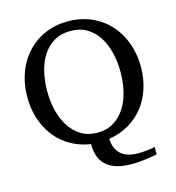

<svg xmlns="http://www.w3.org/2000/svg" viewBox="-124 -792 987 1079"><g transform="rotate(-15 369.5 -253.0)"><path d="M582 -335Q582 -394 569.3 -447.5Q556.6 -501 530.5 -541.7Q504.4 -582.5 464.4 -606.7Q424.3 -630.9 369.1 -630.9Q314.5 -630.9 274.2 -607.4Q233.9 -584 207.5 -543.7Q181.2 -503.4 168.5 -450Q155.8 -396.5 155.8 -336.9Q155.8 -278.3 168.9 -224.4Q182.1 -170.4 208.7 -129.2Q235.4 -87.9 275.4 -63.5Q315.4 -39.1 369.1 -39.1Q423.3 -39.1 463.4 -63.2Q503.4 -87.4 529.8 -128.2Q556.2 -168.9 569.1 -222.7Q582 -276.4 582 -335ZM700.2 -335Q700.2 -267.6 681.4 -209Q662.6 -150.4 627 -105Q591.3 -59.6 540 -29.5Q488.8 0.5 423.8 11.2Q424.8 67.4 458.7 99.6Q492.7 131.8 562 131.8Q580.1 131.8 596.2 130.4Q612.3 128.9 625 127.2Q637.7 125.5 646.2 123.8Q654.8 122.1 658.2 121.1V164.1Q652.8 165 638.9 168Q625 170.9 605 173.8Q585 176.8 560.5 179Q536.1 181.2 509.8 181.2Q457 181.2 420.4 169.4Q383.8 157.7 360.6 135.7Q337.4 113.8 327.1 82.8Q316.9 51.8 316.9 13.2Q256.8 4.4 206.1 -23.4Q155.3 -51.3 118.2 -95.9Q81.1 -140.6 60.1 -201.2Q39.1 -261.7 39.1 -335Q39.1 -383.8 49.6 -429Q60.1 -474.1 79.8 -513.2Q99.6 -552.2 128.4 -584.2Q157.2 -616.2 193.8 -639.2Q230.5 -662.1 274.4 -674.6Q318.4 -687 368.2 -687Q444.3 -687 505.6 -659.7Q566.9 -632.3 610.1 -585Q653.3 -537.6 676.8 -473.1Q700.2 -408.7 700.2 -335Z"/></g></svg>

Font: BabelStone Ogham Special
Style: Regular
Weight: 400
Designer: Andrew West
Foundry: BabelStone
Version: Version 1.02 March 14, 2022